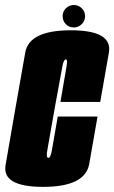

<svg xmlns="http://www.w3.org/2000/svg" viewBox="-49 -724 445 748"><path d="M119 4Q282.5 4 298.5 -84.8Q314.5 -173.5 331 -270H176Q158 -167 153 -138Q148 -109 139.5 -109Q130 -109 135.2 -137.8Q140.5 -166.5 163.5 -299Q189 -437.5 194 -465Q199 -492.5 207.5 -492.5Q215 -492.5 210.2 -465.2Q205.5 -438 186.5 -327H341.5Q360 -431.5 375.2 -518.8Q390.5 -606 227 -606Q65 -606 49.5 -520Q34 -434 10.5 -299Q-12 -167 -27.2 -81.5Q-42.5 4 119 4ZM238.5 -617Q256.5 -617 269.5 -630Q282.5 -643 282.5 -661Q282.5 -679 269.5 -691.8Q256.5 -704.5 239 -704.5Q220.5 -704.5 207.8 -691.8Q195 -679 195 -661Q195 -642.5 207.5 -629.8Q220 -617 238.5 -617Z"/></svg>

Font: Anybody UltraCondensed ExtraBold
Style: Italic
Weight: 800
Width: 1
Italic angle: -10°
Version: Version 1.113;gftools[0.9.25]